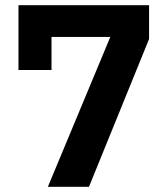

<svg xmlns="http://www.w3.org/2000/svg" viewBox="-20 -718 640 738"><path d="M164 0 404 -576H178V-449H51V-698H553V-568L322 0Z"/></svg>

Font: iA Writer Duo V
Style: Regular
Weight: 400
Designer: Mike Abbink, Paul van der Laan, Pieter van Rosmalen, Oliver Reichenstein
Foundry: Information Architects Inc.
Version: Version 2.000